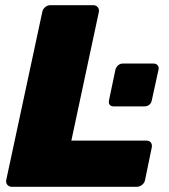

<svg xmlns="http://www.w3.org/2000/svg" viewBox="-20 -720 652 740"><path d="M26 0Q15 0 8.5 -7.5Q2 -15 4 -26L143 -674Q145 -685 154 -692.5Q163 -700 174 -700H340Q350 -700 356.5 -692.5Q363 -685 361 -674L255 -178H545Q556 -178 561.5 -170.5Q567 -163 565 -152L539 -26Q537 -15 527.5 -7.5Q518 0 507 0ZM418 -310Q408 -310 403 -316Q398 -322 400 -333L425 -452Q428 -462 435.5 -468.5Q443 -475 453 -475H572Q582 -475 587.5 -468.5Q593 -462 591 -452L565 -333Q563 -322 555 -316Q547 -310 537 -310Z"/></svg>

Font: Rubik ExtraBold
Style: Italic
Weight: 800
Italic angle: -12°
Designer: Hubert and Fischer
Foundry: Hubert and Fischer
Version: Version 2.300;gftools[0.9.30]